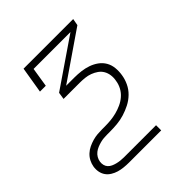

<svg xmlns="http://www.w3.org/2000/svg" viewBox="-200 -663 1001 1001"><g transform="rotate(-45 300.0 -162.5)"><path d="M177 205Q158 205 139 203Q120 201 103 196Q86 191 70.5 181.5Q55 172 45 158Q35 144 31.5 126Q28 108 31 89Q34 71 42.5 54.5Q51 38 65 25Q79 12 96 4Q113 -4 130.5 -9Q148 -14 165.5 -15.5Q183 -17 201 -17H220Q242 -17 263.5 -19Q285 -21 306.5 -26.5Q328 -32 349 -41.5Q370 -51 387.5 -66Q405 -81 416 -101.5Q427 -122 430 -144Q430 -144 430 -144Q430 -144 430 -144Q434 -163 431.5 -182.5Q429 -202 420 -217.5Q411 -233 396 -243.5Q381 -254 363.5 -260.5Q346 -267 326.5 -269Q307 -271 288 -271H170L176 -310L442 -492H170L153 -385H110L134 -530H500L493 -492L228 -310H288Q313 -310 338 -307Q363 -304 386 -296Q409 -288 428.5 -274Q448 -260 460 -239.5Q472 -219 474.5 -194Q477 -169 473 -144H452H473Q473 -144 473 -144Q473 -144 473 -144Q469 -117 457 -91.5Q445 -66 424.5 -46Q404 -26 378.5 -13Q353 0 326.5 8Q300 16 273.5 18.5Q247 21 220 21H201Q188 21 175 22Q162 23 149 26.5Q136 30 123.5 35Q111 40 100 48.5Q89 57 82 69Q75 81 73 94Q71 107 74 119Q77 131 85 139.5Q93 148 104 153Q115 158 127 161Q139 164 151.5 165.5Q164 167 177 167H414V205Z"/></g></svg>

Font: Iosevka Slab XLtExObl
Style: Regular
Weight: 200
Width: 7
Italic angle: -9°
Monospace: yes
Designer: Belleve Invis
Foundry: Belleve Invis
Version: Version 11.1.1; ttfautohint (v1.8.3)